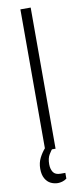

<svg xmlns="http://www.w3.org/2000/svg" viewBox="-95 -720 394 919"><g transform="rotate(-10 101.5 -261.0)"><path d="M76 0V-686H126V0ZM109 164Q91 164 74.5 156Q58 148 47.5 129.5Q37 111 37 82Q37 53 49 29.5Q61 6 77 -12H114V-7Q105 3 94 21Q83 39 83 68Q83 91 93 106.5Q103 122 129 122H152V150Q141 158 129.5 161Q118 164 109 164Z"/></g></svg>

Font: Archivo Condensed Thin
Style: Regular
Weight: 250
Width: 3
Designer: Hector Gatti
Foundry: Omnibus-Type
Version: Version 2.001